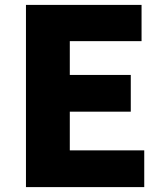

<svg xmlns="http://www.w3.org/2000/svg" viewBox="-20 -764 670 784"><path d="M558 -744V-596H265V-458H514V-308H265V-150H569V0H86V-744Z"/></svg>

Font: Kinto Sans Black
Style: Regular
Weight: 900
Designer: Authors: Ryoko NISHIZUKA  (kana & ideographs); Paul D. Hunt (Latin, Greek & Cyrillic); Wenlong ZHANG  (bopomofo); Sandol
Foundry: Adobe Systems Incorporated, ookami Inc.
Version: Version 0.001